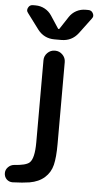

<svg xmlns="http://www.w3.org/2000/svg" viewBox="-82 -821 535 1054"><g transform="rotate(5 186.0 -293.5)"><path d="M29.3 195.3Q29.3 195.3 28.3 195.3Q9.8 195.3 -3.9 182.6Q-17.6 168.9 -17.6 148.4Q-17.6 129.9 -3.9 115.7Q9.8 101.6 29.3 99.6Q93.8 95.7 113.3 78.1Q139.6 54.7 139.6 -35.2V-487.3Q139.6 -510.7 156.7 -527.8Q173.8 -544.9 197.3 -544.9H199.2Q222.7 -544.9 239.7 -527.8Q256.8 -510.7 256.8 -487.3V-35.2Q256.8 37.1 246.6 79.6Q236.3 122.1 204.6 150.4Q172.9 178.7 122.1 187.5Q85.9 193.4 29.3 195.3ZM204.1 -667Q205.1 -665 208 -665Q210.9 -665 211.9 -667L256.8 -735.4Q271.5 -757.8 294.9 -770.5Q318.4 -783.2 345.7 -783.2H361.3Q378.9 -783.2 386.7 -767.6Q390.6 -760.7 390.6 -753.9Q390.6 -745.1 383.8 -737.3L320.3 -652.3Q285.2 -606.4 227.5 -606.4H189.5Q131.8 -606.4 96.7 -652.3L33.2 -737.3Q26.4 -745.1 26.4 -753.9Q26.4 -760.7 30.3 -767.6Q38.1 -783.2 55.7 -783.2H70.3Q97.7 -783.2 121.1 -770.5Q144.5 -757.8 159.2 -735.4Z"/></g></svg>

Font: Gen Jyuu Gothic P Medium
Style: Regular
Weight: 500
Designer: [Source Han Sans]
Ryoko NISHIZUKA  (kana & ideographs); Paul D. Hunt (Latin, Greek & Cyrillic); Wenlong ZHANG  (bopomofo
Version: Version 1.002.20150607